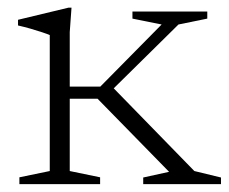

<svg xmlns="http://www.w3.org/2000/svg" viewBox="-20 -470 584 490"><path d="M229 -218H144V-249H236L392.5 -407.5L318 -422.5V-440.5H509V-422.5L435.5 -407.5L259 -233.5L263.5 -251.5L476 -33.5L544 -17V0H345.5V-17L411.5 -31.5ZM162.5 -450.5 158 -388V-33.5L235.5 -17.5V0H29.5V-17.5L107 -33.5V-380.5Q101.5 -383 88 -387.5Q74.5 -392 58 -396.8Q41.5 -401.5 26 -405V-419.5L155 -450.5Z"/></svg>

Font: Newsreader 16pt Light
Style: Regular
Weight: 300
Designer: Hugues Gentile
Foundry: Production Type
Version: Version 1.003